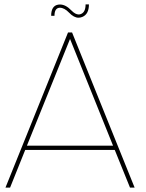

<svg xmlns="http://www.w3.org/2000/svg" viewBox="-20 -854 663 874"><path d="M102.5 -190.9H494.6L298.8 -676.8ZM94.7 -171.4 25.9 0H4.9L289.6 -706.1H308.1L592.8 0H571.8L502.4 -171.4ZM384.8 -834Q384.8 -789.1 354.5 -776.9Q346.2 -773.4 337.4 -773.4Q316.4 -773.4 294.4 -796.4Q272.9 -818.8 252.4 -818.8H251.5Q228 -817.4 228 -782.2H212.9Q212.9 -828.1 245.6 -833Q249 -833.5 252.9 -833.5Q279.3 -833.5 305.2 -806.2Q322.8 -788.1 338.4 -788.1Q343.8 -788.1 349.1 -790.5Q369.6 -799.3 369.6 -834Z"/></svg>

Font: Fortheenas_01
Style: Regular
Weight: 100
Designer: Situjuh Nazara
Version: Version 1.10 September 8, 2014